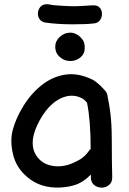

<svg xmlns="http://www.w3.org/2000/svg" viewBox="-20 -879 606 900"><path d="M343 -16Q376 -30 406 -61V-46Q407 -22 423 -10.5Q439 1 458.5 0.5Q478 0 492.5 -13Q507 -26 506 -50Q505 -82 504.5 -127.5Q504 -173 504 -218.5Q504 -264 502 -297Q498 -363 485 -423Q484 -445 468 -459Q468 -460 462 -466L449 -479Q442 -485 432.5 -493Q423 -501 415 -505Q346 -539 284.5 -529Q223 -519 171.5 -477Q120 -435 83 -371Q54 -322 40 -271Q26 -220 41 -156Q56 -92 108 -49Q169 4 262 0Q307 -2 343 -16ZM298 -106Q263 -96 229 -101Q195 -106 172 -125Q94 -193 173 -327Q213 -394 266 -418.5Q319 -443 367 -417Q379 -409 388 -397Q405 -315 405 -180Q402 -178 400 -176Q378 -143 347 -127Q316 -111 298 -106ZM311 -593Q336 -593 356.5 -609.5Q377 -626 377 -651Q379 -682 362 -699Q352 -712 337.5 -719Q323 -726 310 -726Q282 -726 260.5 -706.5Q239 -687 239 -660Q239 -628 263 -610Q281 -593 311 -593ZM418 -769Q438 -770 448 -783.5Q458 -797 458 -814Q458 -831 447.5 -843Q437 -855 415 -854Q411 -854 395 -853Q379 -852 362.5 -851Q346 -850 338 -850H313Q305 -850 287.5 -851Q270 -852 253.5 -853Q237 -854 230 -855L206 -859Q184 -861 172 -849.5Q160 -838 158 -821Q156 -804 165 -790Q174 -776 194 -773Q251 -765 320 -765Q388 -765 418 -769Z"/></svg>

Font: Balsamiq Sans
Style: Regular
Weight: 400
Designer: Michael Angeles
Foundry: Balsamiq SRL
Version: Version 1.020; ttfautohint (v1.8.4.7-5d5b);gftools[0.9.26]